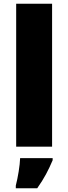

<svg xmlns="http://www.w3.org/2000/svg" viewBox="-20 -780 363 1021"><path d="M257 0V-760H66V0ZM260 72V61H87C86 99 75 165 64 207V221H178C216 167 237 126 260 72Z"/></svg>

Font: Noto Sans Sinhala UI Black
Style: Regular
Weight: 900
Designer: Jelle Bosma - Monotype Design Team
Foundry: Monotype Imaging Inc.
Version: Version 2.006